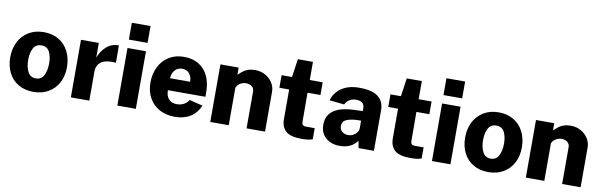

<svg xmlns="http://www.w3.org/2000/svg" viewBox="-49 -1246 5474 1740"><g transform="rotate(10 2687.5 -376.0)"><path d="M23 -262Q23 -344 55.5 -407Q88 -470 147.5 -505Q207 -540 284 -540Q364 -540 423 -504.5Q482 -469 513.5 -406Q545 -343 545 -262Q545 -183 513 -121.5Q481 -60 421.5 -25Q362 10 283 10Q204 10 145 -24.5Q86 -59 54.5 -121Q23 -183 23 -262ZM284 -114Q335 -114 357.5 -159Q380 -204 380 -268Q380 -332 358 -375Q336 -418 284 -418Q232 -418 209.5 -375Q187 -332 187 -268Q187 -204 210 -159Q233 -114 284 -114Z M627 -530H791V-394Q814 -458 861 -499Q908 -540 974 -540L975 -380Q949 -382 940 -382Q864 -382 830.5 -350.5Q797 -319 797 -272V0H627Z M1226 -607H1054V-762H1226ZM1225 0H1055V-530H1225Z M1582 -106Q1617 -106 1645.5 -120.5Q1674 -135 1692 -164L1815 -133Q1784 -62 1725.5 -26Q1667 10 1584 10Q1504 10 1443 -23Q1382 -56 1348 -117Q1314 -178 1314 -259Q1314 -338 1345.5 -402Q1377 -466 1436 -503Q1495 -540 1575 -540Q1656 -540 1713 -504Q1770 -468 1798.5 -404.5Q1827 -341 1827 -260V-217H1482Q1482 -163 1509 -134.5Q1536 -106 1582 -106ZM1667 -327Q1667 -372 1643.5 -401.5Q1620 -431 1575 -431Q1534 -431 1508 -399.5Q1482 -368 1483 -327Z M1910 -530H2078V-464Q2106 -490 2123.5 -503Q2141 -516 2167.5 -525Q2194 -534 2232 -534Q2280 -534 2322 -511.5Q2364 -489 2389 -450.5Q2414 -412 2414 -365V0H2244V-340Q2244 -368 2223 -385Q2202 -402 2170 -402Q2141 -402 2116 -387Q2091 -372 2080 -346V0H1910Z M2732 -414 2733 -149Q2733 -126 2742.5 -117.5Q2752 -109 2770 -109H2852V-7Q2819 7 2753 7Q2647 7 2605 -31.5Q2563 -70 2563 -141V-414H2473V-530H2569L2593 -698H2732V-531H2851V-414Z M2923 -155Q2923 -242 2990 -287.5Q3057 -333 3198 -335L3254 -337V-363Q3254 -428 3178 -428Q3109 -428 3077 -367L2941 -381Q2962 -455 3026 -497.5Q3090 -540 3186 -540Q3308 -540 3362 -496.5Q3416 -453 3416 -374V0H3275L3262 -66Q3240 -31 3198.5 -10.5Q3157 10 3103 10Q3024 10 2973.5 -33.5Q2923 -77 2923 -155ZM3254 -178V-249L3209 -248Q3154 -245 3118 -228.5Q3082 -212 3082 -171Q3082 -138 3104.5 -119Q3127 -100 3161 -100Q3197 -100 3225 -123.5Q3253 -147 3254 -178Z M3734 -414 3735 -149Q3735 -126 3744.5 -117.5Q3754 -109 3772 -109H3854V-7Q3821 7 3755 7Q3649 7 3607 -31.5Q3565 -70 3565 -141V-414H3475V-530H3571L3595 -698H3734V-531H3853V-414Z M4121 -607H3949V-762H4121ZM4120 0H3950V-530H4120Z M4209 -262Q4209 -344 4241.5 -407Q4274 -470 4333.5 -505Q4393 -540 4470 -540Q4550 -540 4609 -504.5Q4668 -469 4699.5 -406Q4731 -343 4731 -262Q4731 -183 4699 -121.5Q4667 -60 4607.5 -25Q4548 10 4469 10Q4390 10 4331 -24.5Q4272 -59 4240.5 -121Q4209 -183 4209 -262ZM4470 -114Q4521 -114 4543.5 -159Q4566 -204 4566 -268Q4566 -332 4544 -375Q4522 -418 4470 -418Q4418 -418 4395.5 -375Q4373 -332 4373 -268Q4373 -204 4396 -159Q4419 -114 4470 -114Z M4814 -530H4982V-464Q5010 -490 5027.5 -503Q5045 -516 5071.5 -525Q5098 -534 5136 -534Q5184 -534 5226 -511.5Q5268 -489 5293 -450.5Q5318 -412 5318 -365V0H5148V-340Q5148 -368 5127 -385Q5106 -402 5074 -402Q5045 -402 5020 -387Q4995 -372 4984 -346V0H4814Z"/></g></svg>

Font: Morrison
Style: Bold
Weight: 700
Designer: Pablo Impallari, Rodrigo Fuenzalida (Modified by Dan O. Williams)
Version: Version 0.03;June 6, 2019;FontCreator 11.5.0.2425 64-bit; tt